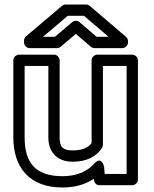

<svg xmlns="http://www.w3.org/2000/svg" viewBox="-20 -795 680 850"><path d="M301.6 -79C362.1 -79 406.9 -100.9 431.7 -140.8C434.2 -144.8 435.5 -150.4 435.5 -154V-503H540.6V-25H443.4L440.9 -56C440.9 -56 431 -107.4 397.6 -70.9C367.6 -38.2 324.3 -15 256.5 -15C136.9 -15 89 -74.4 89 -187V-503H194.1V-186C194.1 -122.4 232.4 -79 301.6 -79ZM420.4 25H565.6C576.3 25 590.6 15.1 590.6 0V-528C590.6 -538.7 580.7 -553 565.6 -553H410.5C399.8 -553 385.5 -543.1 385.5 -528V-161.7C371.4 -142.9 347.1 -129 301.6 -129C257.6 -129 244.1 -145 244.1 -186V-528C244.1 -538.7 234.2 -553 219.1 -553H64C53.3 -553 39 -543.1 39 -528V-187C39 -53.4 110.3 35 256.5 35C313 35 357.8 21.3 395 -3.3C396.3 12.4 404.2 25 420.4 25ZM460.8 -632H407.7L332.2 -696.9C322.8 -705.1 308.5 -704.5 299.7 -697.1L223.1 -632H170.1L280 -725H351.8ZM546.6 -613C546.6 -619.9 543.4 -627.3 537.8 -632L377.2 -769C373 -772.7 366.9 -775 361 -775H270.8C265.3 -775 259.2 -772.9 254.6 -769.1L95.1 -634.1C89.9 -629.6 86.3 -622.4 86.3 -615V-607C86.3 -596.3 96.2 -582 111.3 -582H232.3C237.9 -582 244 -584.1 248.5 -587.9L315.8 -645.1L382.1 -588.1C386.4 -584.4 392.4 -582 398.4 -582H521.6C532.3 -582 546.6 -591.9 546.6 -607Z"/></svg>

Font: Asimov
Style: WidOu
Weight: 500
Designer: Google
Version: Version 2.000980; 2014